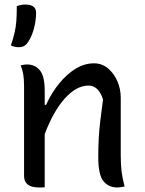

<svg xmlns="http://www.w3.org/2000/svg" viewBox="-20 -822 640 846"><path d="M177 3Q170 4 164.5 4Q159 4 153 4Q118 4 102 -9Q86 -22 86 -47V-442Q86 -473 82.5 -494Q79 -515 71 -534Q78 -536 85 -537Q92 -538 99 -538Q134 -538 155.5 -512.5Q177 -487 177 -422V-360H183Q207 -413 240.5 -454Q274 -495 313 -519Q352 -543 394 -543Q429 -543 455.5 -521Q482 -499 497 -464.5Q512 -430 512 -392V-139Q512 -98 515.5 -68Q519 -38 529 0Q521 1 513 2.5Q505 4 496 4Q459 4 436 -23.5Q413 -51 413 -130Q413 -173 415 -211Q417 -249 422 -290.5Q427 -332 434 -384Q414 -445 370 -445Q317 -445 266 -388.5Q215 -332 177 -231ZM91 -802Q139 -802 139 -766Q139 -728 127.5 -689Q116 -650 96 -627Q84 -614 64 -614Q43 -614 28 -622Q39 -655 44.5 -679Q50 -703 52 -729.5Q54 -756 54 -795Q74 -802 91 -802Z"/></svg>

Font: Recursive Sn Csl St
Style: Regular
Weight: 400
Version: Version 1.079;hotconv 1.0.112;makeotfexe 2.5.65598; ttfautoh